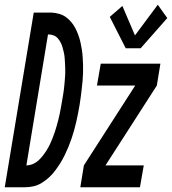

<svg xmlns="http://www.w3.org/2000/svg" viewBox="-61 -788 724 808"><path d="M468 -585 401 -717 454 -763 507 -639 603 -768 643 -712 531 -585ZM-41 0 81 -735H157Q173 -734 188.5 -729.5Q204 -725 216.5 -716Q229 -707 239 -695Q249 -683 256 -669.5Q263 -656 268.5 -641Q274 -626 277.5 -610.5Q281 -595 283.5 -579Q286 -563 287 -546.5Q288 -530 288.5 -513.5Q289 -497 288.5 -480.5Q288 -464 286.5 -447.5Q285 -431 283 -414.5Q281 -398 279 -381Q277 -364 274 -347Q271 -329 267.5 -311Q264 -293 260 -275.5Q256 -258 251 -240Q246 -222 240 -204.5Q234 -187 227 -170Q220 -153 211.5 -135.5Q203 -118 193 -102Q183 -86 171.5 -70.5Q160 -55 146 -42Q132 -29 115 -18.5Q98 -8 80 -4Q62 0 44 0ZM50 -92Q63 -92 76.5 -97.5Q90 -103 100 -112Q110 -121 119 -132.5Q128 -144 135.5 -156Q143 -168 149 -180.5Q155 -193 160 -206Q165 -219 169.5 -232Q174 -245 177.5 -258Q181 -271 184.5 -284Q188 -297 190.5 -310Q193 -323 195.5 -336Q198 -349 200 -362Q202 -374 204 -385.5Q206 -397 207.5 -408.5Q209 -420 210 -431.5Q211 -443 212 -454.5Q213 -466 213.5 -477.5Q214 -489 213.5 -500.5Q213 -512 212.5 -523.5Q212 -535 211 -546Q210 -557 207.5 -568Q205 -579 202 -589.5Q199 -600 194 -609.5Q189 -619 182 -627Q175 -635 164.5 -639Q154 -643 143 -643H141ZM277 0 292 -92 508 -428H347L363 -520H614L599 -428L383 -92H544L528 0Z"/></svg>

Font: Iosevka SS04 SmBd Ex Obl
Style: Regular
Weight: 600
Width: 7
Italic angle: -9°
Monospace: yes
Designer: Belleve Invis
Foundry: Belleve Invis
Version: Version 19.0.0; ttfautohint (v1.8.4)